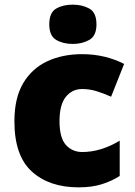

<svg xmlns="http://www.w3.org/2000/svg" viewBox="-20 -889 579 826"><path d="M318 -83Q192 -83 117 -151Q42 -219 42 -367Q42 -468 80 -531.5Q118 -595 183.5 -625.5Q249 -656 333 -656Q384 -656 429.5 -645Q475 -634 514 -614L458 -473Q424 -488 394.5 -497Q365 -506 333 -506Q290 -506 263 -472Q236 -438 236 -368Q236 -296 263.5 -265.5Q291 -235 334 -235Q375 -235 416.5 -248Q458 -261 495 -284V-132Q461 -110 418 -96.5Q375 -83 318 -83ZM293 -869Q334 -869 364.5 -852Q395 -835 395 -784Q395 -735 364.5 -717.5Q334 -700 293 -700Q251 -700 221.5 -717.5Q192 -735 192 -784Q192 -835 221.5 -852Q251 -869 293 -869Z"/></svg>

Font: Noto Sans Kannada UI Black
Style: Regular
Weight: 900
Designer: Jelle Bosma - Monotype Design Team
Foundry: Monotype Imaging Inc.
Version: Version 2.005; ttfautohint (v1.8.4.7-5d5b)